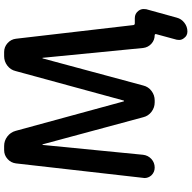

<svg xmlns="http://www.w3.org/2000/svg" viewBox="-19 -775 932 934"><g transform="rotate(-90 447.0 -308.0)"><path d="M98.6 -21.5Q76.2 -21.5 60.5 -38.1Q47.9 -52.7 47.9 -71.3Q47.9 -74.2 48.8 -78.1L119.1 -696.3Q122.1 -720.7 140.6 -737.3Q159.2 -753.9 183.6 -753.9H204.1Q229.5 -753.9 250 -738.3Q270.5 -722.7 277.3 -698.2L420.9 -171.9Q420.9 -170.9 422.9 -170.9Q424.8 -170.9 424.8 -171.9L568.4 -698.2Q574.2 -722.7 594.7 -738.3Q615.2 -753.9 640.6 -753.9H661.1Q685.5 -753.9 704.1 -737.3Q722.7 -720.7 725.6 -696.3L792 -125Q793 -118.2 800.8 -118.2H826.2Q847.7 -118.2 861.3 -100.6Q870.1 -88.9 870.1 -75.2Q870.1 -69.3 869.1 -62.5L828.1 85.9Q822.3 108.4 803.2 123Q784.2 137.7 760.7 137.7Q740.2 137.7 728.5 121.1Q719.7 110.4 719.7 97.7Q719.7 91.8 720.7 85.9L748 -14.6Q749 -17.6 747.1 -19.5Q745.1 -21.5 743.2 -21.5Q718.8 -21.5 701.2 -37.6Q683.6 -53.7 680.7 -77.1L632.8 -566.4Q632.8 -567.4 631.3 -567.4Q629.9 -567.4 629.9 -566.4L498 -77.1Q492.2 -52.7 471.7 -37.1Q451.2 -21.5 425.8 -21.5H416Q390.6 -21.5 370.1 -37.1Q349.6 -52.7 343.8 -77.1L211.9 -566.4Q211.9 -567.4 210.4 -567.4Q209 -567.4 209 -566.4L161.1 -78.1Q158.2 -53.7 140.6 -37.6Q123 -21.5 98.6 -21.5Z"/></g></svg>

Font: Gen Jyuu Gothic Medium
Style: Regular
Weight: 500
Designer: [Source Han Sans]
Ryoko NISHIZUKA  (kana & ideographs); Paul D. Hunt (Latin, Greek & Cyrillic); Wenlong ZHANG  (bopomofo
Version: Version 1.002.20150607